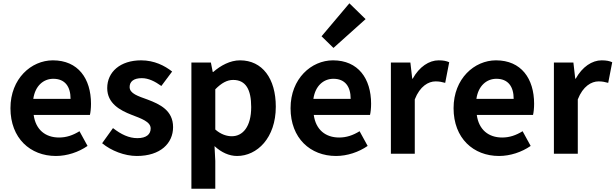

<svg xmlns="http://www.w3.org/2000/svg" viewBox="-20 -944 3779 1179"><path d="M323.4 13.8C392 13.8 462.8 -9.9 517.6 -47.9L468.1 -138.2C427.3 -113.1 387.7 -99.6 342.6 -99.6C259.1 -99.6 199.2 -147 186.7 -238.4H532.1C535.7 -252.4 538.8 -279 538.8 -306.4C538.8 -461.6 459.5 -573.5 304.7 -573.5C172.1 -573.5 44.2 -461.3 44.2 -279.9C44.2 -94.7 166.2 13.8 323.4 13.8ZM184.4 -336.9C196.1 -418.4 248.2 -460.2 307.1 -460.2C379.5 -460.2 413.3 -412 413.3 -336.9Z M820.1 13.8C965.5 13.8 1042.8 -64.4 1042.8 -163.4C1042.8 -266.4 961.2 -304.1 887.3 -332.2C827.5 -353.9 776 -369.3 776 -409.7C776 -442.2 799.7 -464.1 850.8 -464.1C891.7 -464.1 931.1 -444.4 970.8 -416.1L1037 -504.7C991.4 -540.6 927.6 -573.5 846.5 -573.5C718.8 -573.5 638.4 -502.5 638.4 -403C638.4 -308.9 717.4 -266.4 788 -239C846.9 -216.2 905.2 -196.9 905.2 -155.2C905.2 -120.1 879.7 -95.7 823.7 -95.7C771.4 -95.7 724 -118.6 673.8 -157.4L607.1 -64.5C662.7 -18.4 745 13.8 820.1 13.8Z M1155.3 214.9H1302V44.4L1297.3 -46.8C1339.3 -7.9 1387.3 13.8 1435.7 13.8C1558.6 13.8 1673.6 -96.7 1673.6 -288.9C1673.6 -461.3 1591.4 -573.5 1453.8 -573.5C1393.3 -573.5 1335.7 -542.1 1289.2 -501.9H1286.4L1275 -559.8H1155.3ZM1403.6 -107.4C1373.3 -107.4 1337.5 -117.8 1302 -148.7V-395.7C1340.2 -434.2 1374.2 -453.2 1411.8 -453.2C1489.3 -453.2 1522.5 -394.1 1522.5 -286.6C1522.5 -165.3 1470.4 -107.4 1403.6 -107.4Z M2043.4 13.8C2112 13.8 2182.8 -9.9 2237.6 -47.9L2188.1 -138.2C2147.3 -113.1 2107.7 -99.6 2062.6 -99.6C1979.1 -99.6 1919.2 -147 1906.7 -238.4H2252.1C2255.7 -252.4 2258.8 -279 2258.8 -306.4C2258.8 -461.6 2179.5 -573.5 2024.7 -573.5C1892.1 -573.5 1764.2 -461.3 1764.2 -279.9C1764.2 -94.7 1886.2 13.8 2043.4 13.8ZM1904.4 -336.9C1916.1 -418.4 1968.2 -460.2 2027.1 -460.2C2099.5 -460.2 2133.3 -412 2133.3 -336.9ZM2027.7 -649.7 2225 -826.6 2125.4 -923.7 1954.5 -721.2Z M2380.3 0H2527V-333.6C2558.7 -415 2611.2 -444.2 2654.3 -444.2C2678.4 -444.2 2693.7 -440.6 2713.8 -435.2L2738.4 -561.8C2721.9 -569.2 2703.8 -573.5 2673.3 -573.5C2615 -573.5 2554.7 -534.1 2514.2 -460.8H2511.4L2500 -559.8H2380.3Z M3044.4 13.8C3113 13.8 3183.8 -9.9 3238.6 -47.9L3189.1 -138.2C3148.3 -113.1 3108.7 -99.6 3063.6 -99.6C2980.1 -99.6 2920.2 -147 2907.7 -238.4H3253.1C3256.7 -252.4 3259.8 -279 3259.8 -306.4C3259.8 -461.6 3180.5 -573.5 3025.7 -573.5C2893.1 -573.5 2765.2 -461.3 2765.2 -279.9C2765.2 -94.7 2887.2 13.8 3044.4 13.8ZM2905.4 -336.9C2917.1 -418.4 2969.2 -460.2 3028.1 -460.2C3100.5 -460.2 3134.3 -412 3134.3 -336.9Z M3381.3 0H3528V-333.6C3559.7 -415 3612.2 -444.2 3655.3 -444.2C3679.4 -444.2 3694.7 -440.6 3714.8 -435.2L3739.4 -561.8C3722.9 -569.2 3704.8 -573.5 3674.3 -573.5C3616 -573.5 3555.7 -534.1 3515.2 -460.8H3512.4L3501 -559.8H3381.3Z"/></svg>

Font: Source Han Sans JP VF
Style: Regular
Weight: 250
Designer: Ryoko NISHIZUKA 西塚涼子 (kana, bopomofo & ideographs); Paul D. Hunt (Latin, Greek & Cyrillic); Sandoll Communications 산돌커뮤니
Foundry: Adobe
Version: Version 2.004;hotconv 1.0.118;makeotfexe 2.5.65603